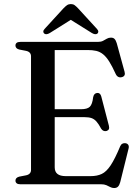

<svg xmlns="http://www.w3.org/2000/svg" viewBox="-20 -906 685 944"><path d="M205 -369H378Q409 -369 421.5 -381Q434 -393 438 -428Q440 -438 444.8 -443Q449.5 -448 457.5 -449Q473 -450.5 478 -431.5L515.5 -287.5Q518 -277 515.2 -271Q512.5 -265 504 -262Q496 -260 489.2 -262.8Q482.5 -265.5 477.5 -273Q465 -296.5 454 -308.8Q443 -321 429.5 -325.5Q416 -330 395.5 -330H205ZM56 -682Q56 -690.5 61.8 -695.2Q67.5 -700 80 -700H460.5Q476.5 -700 486.5 -705.2Q496.5 -710.5 505.5 -715.8Q514.5 -721 525.5 -721Q537 -721 543.2 -714.5Q549.5 -708 554 -693.5L592.5 -553Q595.5 -543 592.2 -536.2Q589 -529.5 580 -527Q570 -524 562 -527.8Q554 -531.5 549 -542Q531.5 -580.5 516.8 -603.8Q502 -627 486.8 -639.2Q471.5 -651.5 453.2 -655.8Q435 -660 410.5 -660H249V-83.5Q249 -61.5 262.5 -50.8Q276 -40 304 -40H425Q457.5 -40 480.2 -50.8Q503 -61.5 524 -93Q545 -124.5 571 -187Q575 -196 581.8 -199.5Q588.5 -203 596.5 -202Q606.5 -200.5 610.8 -193.5Q615 -186.5 612 -175L571 -10Q567 4.5 560.2 11.5Q553.5 18.5 541 18.5Q531 18.5 522.2 13.8Q513.5 9 503 4.5Q492.5 0 477.5 0H80Q67.5 0 61.8 -5Q56 -10 56 -18Q56 -32.5 74.5 -37.5L108 -44Q120 -46.5 126.2 -53.2Q132.5 -60 132.5 -70.5V-629.5Q132.5 -640 126.2 -646.8Q120 -653.5 108 -656L74.5 -662.5Q56 -667.5 56 -682ZM348 -821H308L432 -743.5Q449 -733.5 459 -741Q463 -744 463.2 -750.2Q463.5 -756.5 457 -763.5L364 -865Q354.5 -875 347 -880.5Q339.5 -886 328.5 -886Q317.5 -886 309.5 -880.5Q301.5 -875 292 -865L199 -763.5Q192.5 -756.5 193 -750.2Q193.5 -744 197.5 -741Q207.5 -733.5 224.5 -743.5Z"/></svg>

Font: Fraunces 16pt
Style: Regular
Weight: 400
Version: Version 1.000;[b76b70a41]